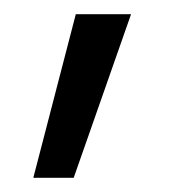

<svg xmlns="http://www.w3.org/2000/svg" viewBox="-20 -94 260 271"><path d="M87 -74H165L84 157H27Z"/></svg>

Font: Rosa Sans Light
Style: Regular
Weight: 300
Designer: Pentagram / MCKL
Foundry: Pentagram / MCKL
Version: Version 1.005;September 16, 2019;FontCreator 11.5.0.2425 64-